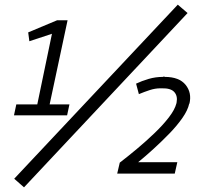

<svg xmlns="http://www.w3.org/2000/svg" viewBox="-20 -745 849 824"><path d="M50 -297H140L203 -600L106 -568L101 -606L225 -658H270L193 -297H278L268 -250H40ZM743 -725 785 -689 83 59 41 22ZM483 0 494 -47Q528 -73 567.5 -106Q607 -139 643 -173.5Q679 -208 704.5 -241Q730 -274 737 -301L738 -306Q743 -333 728 -350Q713 -367 674 -366Q672 -366 670 -366H668Q646 -366 623 -358.5Q600 -351 576 -341L564 -386Q589 -398 618.5 -406.5Q648 -415 679 -415L680 -416H681Q684 -416 687 -416V-415Q749 -415 776.5 -381Q804 -347 793 -300H792Q786 -272 763 -239Q740 -206 707.5 -172.5Q675 -139 640 -107Q605 -75 573 -49H741L730 0Z"/></svg>

Font: Epunda Sans
Style: Italic
Weight: 400
Italic angle: -12.0243°
Designer: Simon Atzbach
Foundry: typofactur
Version: Version 2.204; ttfautohint (v1.8.4.7-5d5b)